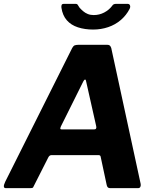

<svg xmlns="http://www.w3.org/2000/svg" viewBox="-26 -974 817 994"><path d="M4 0Q-5 0 -6 -8Q-7 -16 1 -33L348 -726Q354 -737 361.5 -739.5Q369 -742 380 -742H530Q541 -742 546 -734Q551 -726 552 -716L702 -23Q704 -15 701 -7.5Q698 0 689 0H543Q529 0 526 -18L495 -163Q494 -171 483 -171H241Q230 -171 224 -159L148 -9Q146 -3 142.5 -1.5Q139 0 130 0H4ZM461 -304Q476 -304 472 -321L420 -552Q419 -562 414.5 -562Q410 -562 405 -552L289 -319Q285 -309 286.5 -306.5Q288 -304 295 -304ZM635 -954Q644 -954 647 -946Q650 -938 645 -928Q628 -895 599.5 -870.5Q571 -846 534 -833.5Q497 -821 456 -821Q413 -821 377.5 -832.5Q342 -844 320 -869Q298 -894 292 -934Q291 -942 293 -948Q295 -954 305 -954H366Q374 -954 377 -948Q380 -942 386 -934Q394 -925 404.5 -916Q415 -907 428.5 -901.5Q442 -896 459 -896Q488 -896 513 -909Q538 -922 554 -943Q558 -950 563.5 -952Q569 -954 574 -954Z"/></svg>

Font: Libre Franklin Thin
Style: Bold Italic
Weight: 700
Italic angle: -8°
Version: Version 3.000